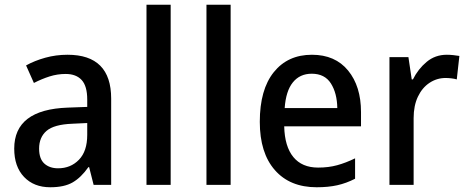

<svg xmlns="http://www.w3.org/2000/svg" viewBox="-20 -780 1973 810"><path d="M265 -549Q449 -549 449 -364V0H375L356 -75H353Q322 -31 286.5 -10.5Q251 10 192 10Q123 10 81.5 -33.5Q40 -77 40 -153Q40 -318 266 -326L348 -329V-360Q348 -417 324.5 -442.5Q301 -468 257 -468Q222 -468 189 -457.5Q156 -447 123 -430L90 -504Q126 -524 171 -536.5Q216 -549 265 -549ZM285 -258Q208 -255 176.5 -228Q145 -201 145 -153Q145 -110 167 -90Q189 -70 225 -70Q278 -70 313 -106Q348 -142 348 -211V-261Z M700 0H598V-760H700Z M953 0H851V-760H953Z M1296 -549Q1394 -549 1448.5 -482.5Q1503 -416 1503 -307V-247H1179Q1181 -162 1217.5 -117.5Q1254 -73 1322 -73Q1366 -73 1402.5 -83Q1439 -93 1478 -112V-26Q1441 -7 1403 1.5Q1365 10 1316 10Q1203 10 1139.5 -62.5Q1076 -135 1076 -266Q1076 -402 1135 -475.5Q1194 -549 1296 -549ZM1295 -469Q1245 -469 1215.5 -432.5Q1186 -396 1181 -324H1403Q1402 -387 1376 -428Q1350 -469 1295 -469Z M1865 -549Q1878 -549 1892 -547.5Q1906 -546 1918 -544L1907 -445Q1897 -448 1884 -449.5Q1871 -451 1860 -451Q1823 -451 1792 -430.5Q1761 -410 1743 -372Q1725 -334 1725 -282V0H1623V-539H1703L1717 -445H1722Q1744 -489 1780 -519Q1816 -549 1865 -549Z"/></svg>

Font: Noto Sans Sinhala UI SemiCondensed Medium
Style: Regular
Weight: 500
Width: 4
Designer: Jelle Bosma - Monotype Design Team
Foundry: Monotype Imaging Inc.
Version: Version 2.006; ttfautohint (v1.8.4.7-5d5b)